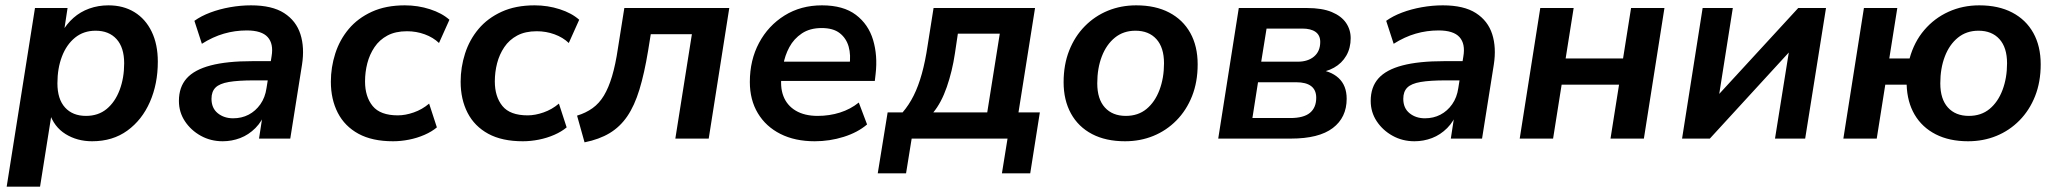

<svg xmlns="http://www.w3.org/2000/svg" viewBox="-20 -519 7706 719"><path d="M5 180 111 -489H233L219 -397H211Q229 -429 255 -452Q281 -475 314.5 -487Q348 -499 386 -499Q442 -499 483.5 -473.5Q525 -448 548 -400.5Q571 -353 571 -288Q571 -205 541.5 -137.5Q512 -70 457 -30Q402 10 325 10Q269 10 225.5 -17Q182 -44 165 -97H174L130 180ZM302 -85Q348 -85 379.5 -111Q411 -137 428 -182Q445 -227 445 -282Q445 -341 416.5 -372.5Q388 -404 338 -404Q293 -404 261 -378Q229 -352 212 -307.5Q195 -263 195 -207Q195 -148 223.5 -116.5Q252 -85 302 -85Z M814 10Q769 10 732 -10.5Q695 -31 672.5 -65Q650 -99 650 -141Q650 -193 679 -225.5Q708 -258 769 -274Q830 -290 925 -290H1005L994 -218H931Q872 -218 837 -212Q802 -206 787 -191Q772 -176 772 -149Q772 -114 795.5 -95Q819 -76 853 -76Q885 -76 911 -89.5Q937 -103 955 -128.5Q973 -154 978 -189L997 -308Q1005 -355 982.5 -380Q960 -405 904 -405Q860 -405 818.5 -393Q777 -381 736 -355L708 -441Q733 -459 767.5 -472Q802 -485 841.5 -492Q881 -499 920 -499Q999 -499 1044 -470Q1089 -441 1105 -391Q1121 -341 1111 -277L1067 0H950L966 -104H976Q962 -65 936.5 -39.5Q911 -14 879.5 -2Q848 10 814 10Z M1452 10Q1374 10 1322.5 -18Q1271 -46 1245 -96.5Q1219 -147 1219 -213Q1219 -267 1235.5 -318.5Q1252 -370 1286 -410.5Q1320 -451 1372.5 -475Q1425 -499 1496 -499Q1545 -499 1590 -484.5Q1635 -470 1663 -445L1624 -358Q1602 -379 1570.5 -390.5Q1539 -402 1504 -402Q1461 -402 1431 -386Q1401 -370 1382.5 -342.5Q1364 -315 1355.5 -282Q1347 -249 1347 -214Q1347 -157 1375.5 -122Q1404 -87 1470 -87Q1498 -87 1529.5 -98Q1561 -109 1587 -131L1616 -42Q1597 -26 1569.5 -14Q1542 -2 1511.5 4Q1481 10 1452 10Z M1938 10Q1860 10 1808.5 -18Q1757 -46 1731 -96.5Q1705 -147 1705 -213Q1705 -267 1721.5 -318.5Q1738 -370 1772 -410.5Q1806 -451 1858.5 -475Q1911 -499 1982 -499Q2031 -499 2076 -484.5Q2121 -470 2149 -445L2110 -358Q2088 -379 2056.5 -390.5Q2025 -402 1990 -402Q1947 -402 1917 -386Q1887 -370 1868.5 -342.5Q1850 -315 1841.5 -282Q1833 -249 1833 -214Q1833 -157 1861.5 -122Q1890 -87 1956 -87Q1984 -87 2015.5 -98Q2047 -109 2073 -131L2102 -42Q2083 -26 2055.5 -14Q2028 -2 1997.5 4Q1967 10 1938 10Z M2169 14 2141 -86Q2174 -96 2199 -114Q2224 -132 2241.5 -161Q2259 -190 2272 -233.5Q2285 -277 2294 -338L2318 -489H2711L2634 0H2509L2571 -391H2417L2407 -329Q2393 -244 2374.5 -183.5Q2356 -123 2329 -83.5Q2302 -44 2263 -20.5Q2224 3 2169 14Z M3031 10Q2957 10 2902.5 -17.5Q2848 -45 2818 -95Q2788 -145 2788 -212Q2788 -294 2822.5 -358.5Q2857 -423 2918 -461Q2979 -499 3058 -499Q3138 -499 3185 -463.5Q3232 -428 3249.5 -369.5Q3267 -311 3259 -242L3256 -216H2888L2898 -288H3178L3161 -273Q3167 -313 3158 -344.5Q3149 -376 3124.5 -395Q3100 -414 3057 -414Q3013 -414 2983 -394Q2953 -374 2936 -342.5Q2919 -311 2913 -275L2908 -244Q2900 -195 2913.5 -159.5Q2927 -124 2960 -104.5Q2993 -85 3042 -85Q3086 -85 3125.5 -97.5Q3165 -110 3196 -135L3227 -53Q3192 -23 3139.5 -6.5Q3087 10 3031 10Z M3267 130 3304 -98H3360Q3384 -126 3401.5 -161Q3419 -196 3432 -242.5Q3445 -289 3454 -350L3476 -489H3856L3794 -98H3874L3838 130H3732L3753 0H3394L3373 130ZM3475 -98H3677L3724 -393H3567L3556 -319Q3546 -252 3525.5 -193Q3505 -134 3475 -98Z M4193 10Q4121 10 4069.5 -17Q4018 -44 3990.5 -94Q3963 -144 3963 -211Q3963 -277 3984 -330Q4005 -383 4042.5 -421Q4080 -459 4129 -479Q4178 -499 4235 -499Q4307 -499 4358.5 -472Q4410 -445 4437.5 -395.5Q4465 -346 4465 -278Q4465 -212 4444 -159Q4423 -106 4385.5 -68Q4348 -30 4299 -10Q4250 10 4193 10ZM4196 -85Q4242 -85 4273.5 -111Q4305 -137 4322 -182Q4339 -227 4339 -282Q4339 -341 4310.5 -372.5Q4282 -404 4232 -404Q4187 -404 4155 -378Q4123 -352 4106 -307.5Q4089 -263 4089 -207Q4089 -148 4117.5 -116.5Q4146 -85 4196 -85Z M4542 0 4619 -489H4874Q4931 -489 4967 -474Q5003 -459 5020.5 -433.5Q5038 -408 5038 -376Q5038 -339 5021.5 -310.5Q5005 -282 4975.5 -265.5Q4946 -249 4905 -245L4908 -259Q4962 -255 4992.5 -227Q5023 -199 5023 -149Q5023 -79 4971 -39.5Q4919 0 4814 0ZM4670 -77H4812Q4862 -77 4885.5 -96.5Q4909 -116 4909 -153Q4909 -182 4890 -196.5Q4871 -211 4834 -211H4691ZM4703 -288H4840Q4878 -288 4901 -307.5Q4924 -327 4924 -362Q4924 -387 4906.5 -399.5Q4889 -412 4857 -412H4723Z M5277 10Q5232 10 5195 -10.5Q5158 -31 5135.5 -65Q5113 -99 5113 -141Q5113 -193 5142 -225.5Q5171 -258 5232 -274Q5293 -290 5388 -290H5468L5457 -218H5394Q5335 -218 5300 -212Q5265 -206 5250 -191Q5235 -176 5235 -149Q5235 -114 5258.5 -95Q5282 -76 5316 -76Q5348 -76 5374 -89.5Q5400 -103 5418 -128.5Q5436 -154 5441 -189L5460 -308Q5468 -355 5445.5 -380Q5423 -405 5367 -405Q5323 -405 5281.5 -393Q5240 -381 5199 -355L5171 -441Q5196 -459 5230.5 -472Q5265 -485 5304.5 -492Q5344 -499 5383 -499Q5462 -499 5507 -470Q5552 -441 5568 -391Q5584 -341 5574 -277L5530 0H5413L5429 -104H5439Q5425 -65 5399.5 -39.5Q5374 -14 5342.5 -2Q5311 10 5277 10Z M5671 0 5748 -489H5873L5843 -300H6058L6088 -489H6213L6136 0H6011L6043 -202H5828L5796 0Z M6279 0 6356 -489H6469L6412 -128H6382L6714 -489H6818L6740 0H6627L6685 -362H6715L6383 0Z M7350 10Q7280 10 7229 -16Q7178 -42 7150 -89.5Q7122 -137 7120 -202H7040L7008 0H6883L6960 -489H7085L7055 -300H7131Q7148 -362 7186 -406.5Q7224 -451 7277 -475Q7330 -499 7392 -499Q7464 -499 7515.5 -472Q7567 -445 7594.5 -395.5Q7622 -346 7622 -278Q7622 -212 7601 -159Q7580 -106 7542.5 -68Q7505 -30 7456 -10Q7407 10 7350 10ZM7353 -85Q7399 -85 7430.5 -111Q7462 -137 7479 -182Q7496 -227 7496 -282Q7496 -341 7467.5 -372.5Q7439 -404 7389 -404Q7344 -404 7312 -378Q7280 -352 7263 -307.5Q7246 -263 7246 -207Q7246 -148 7274.5 -116.5Q7303 -85 7353 -85Z"/></svg>

Font: Nunito Sans 12pt
Style: Bold Italic
Weight: 700
Italic angle: -9°
Designer: Vernon Adams
Foundry: Vernon Adams
Version: Version 3.101;gftools[0.9.27]